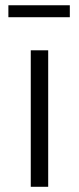

<svg xmlns="http://www.w3.org/2000/svg" viewBox="-20 -717 302 737"><path d="M12.2 -696.8H248V-650.9H12.2ZM98.1 -523.9H165V0H98.1Z"/></svg>

Font: Montserrat arm Light
Style: Regular
Weight: 300
Designer: Julieta Ulanovsky
Foundry: Julieta Ulanovsky
Version: Version 6.000;PS 006.000;hotconv 1.0.88;makeotf.lib2.5.64775